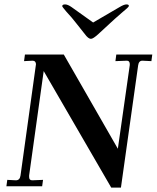

<svg xmlns="http://www.w3.org/2000/svg" viewBox="-20 -844 710 870"><path d="M112 -49V-42Q112 -27 126 -27L175 -29L171 0H9L13 -29L52 -27Q70 -27 73 -49L143 -553Q143 -560 139 -564.5Q135 -569 128 -569L89 -567L93 -597H269L514 -170L568 -549V-555Q567 -569 555 -569L503 -567L507 -597H670L666 -567L625 -569Q609 -569 606 -548L528 6H484L178 -522ZM364 -690 326 -738Q307 -763 280 -792Q262 -813 262 -816Q262 -824 275 -824Q287 -824 304 -812L402 -742L522 -812Q542 -824 553 -824Q564 -824 564 -817Q564 -812 534 -788Q497 -756 478 -738L426 -690Q402 -668 392 -668Q380 -668 364 -690Z"/></svg>

Font: Unna Medium
Style: Italic
Weight: 500
Italic angle: -8.05°
Designer: Jorge de Buen Unna
Foundry: Omnibus-Type
Version: Version 2.008